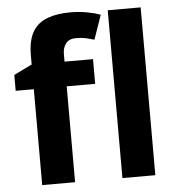

<svg xmlns="http://www.w3.org/2000/svg" viewBox="-54 -815 799 866"><g transform="rotate(-5 346.0 -382.5)"><path d="M379.9 -434.1H251V0H102.1V-434.1H20V-505.9L102.1 -545.9V-585.9Q102.1 -655.3 125.5 -694.3Q148.4 -732.9 192.4 -749Q235.4 -765.1 294.9 -765.1Q338.9 -765.1 374.5 -757.8Q408.7 -751.5 432.1 -742.2L394 -632.8Q390.6 -633.8 356.9 -642.6Q336.9 -647 311 -647Q280.3 -647 265.6 -627.9Q251 -608.9 251 -580.1V-545.9H379.9ZM614.3 0H465.3V-759.8H614.3Z"/></g></svg>

Font: Droid Sans Thai
Style: Bold
Weight: 700
Designer: Steve Matteson
Foundry: Ascender Corporation
Version: Version 1.00